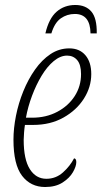

<svg xmlns="http://www.w3.org/2000/svg" viewBox="-20 -740 408 770"><path d="M161 10Q103 10 68.5 -35Q34 -80 34 -180Q34 -225 44 -275.5Q54 -326 73.5 -374Q93 -422 120.5 -461Q148 -500 182.5 -523Q217 -546 258 -546Q299 -546 322.5 -518.5Q346 -491 346 -443Q346 -391 316.5 -344.5Q287 -298 234.5 -268.5Q182 -239 113 -239H80Q78 -227 76.5 -208.5Q75 -190 75 -179Q75 -101 99.5 -62Q124 -23 166 -23Q204 -23 232.5 -48.5Q261 -74 277 -105Q286 -104 286 -90Q286 -73 272.5 -49.5Q259 -26 231 -8Q203 10 161 10ZM109 -268Q165 -268 209.5 -291.5Q254 -315 279.5 -354.5Q305 -394 305 -443Q305 -481 289.5 -499Q274 -517 249 -517Q222 -517 195.5 -495Q169 -473 147 -436.5Q125 -400 108.5 -356Q92 -312 84 -268ZM162 -606Q176 -666 207 -693Q238 -720 282 -720Q324 -720 346.5 -693.5Q369 -667 368 -606H343Q342 -684 280 -684Q249 -684 224 -666.5Q199 -649 186 -606Z"/></svg>

Font: Noto Serif ExtraCondensed ExtraLight
Style: Italic
Weight: 200
Width: 2
Italic angle: -12°
Designer: Monotype Design Team
Foundry: Monotype Imaging Inc.
Version: Version 2.014; ttfautohint (v1.8.4.7-5d5b)